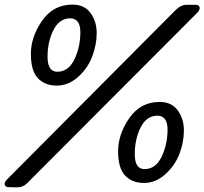

<svg xmlns="http://www.w3.org/2000/svg" viewBox="-64 -785 885 832"><path d="M11.7 26.9 -28.3 25.9Q-40 25.9 -43.2 15.9Q-46.4 5.9 -34.2 -6.8L696.8 -741.2Q719.7 -764.2 744.6 -764.2H783.7Q797.9 -764.2 800.8 -754.2Q803.7 -744.1 792 -731L53.7 8.8Q35.6 26.9 11.7 26.9ZM250 -765.1Q301.8 -765.1 328.4 -728.5Q355 -691.9 355 -641.8Q355 -591.8 335.9 -541Q316.9 -490.2 274.9 -452.1Q232.9 -414.1 181.9 -414.1Q130.9 -414.1 100.3 -446Q69.8 -478 69.8 -551.5Q69.8 -625 118.4 -695.1Q167 -765.1 250 -765.1ZM184.1 -474.1Q231.9 -474.1 257.6 -526.1Q283.2 -578.1 284.2 -642.1Q285.2 -706.1 239 -705.6Q192.9 -705.1 167.5 -654.5Q142.1 -604 142.1 -539.1Q142.1 -474.1 184.1 -474.1ZM627.9 -343.3Q679.7 -343.3 706.3 -306.6Q732.9 -270 732.9 -220Q732.9 -169.9 713.9 -119.1Q694.8 -68.4 652.8 -30.3Q610.8 7.8 559.8 7.8Q508.8 7.8 478.3 -24.2Q447.8 -56.2 447.8 -129.6Q447.8 -203.1 496.3 -273.2Q544.9 -343.3 627.9 -343.3ZM562 -52.2Q609.9 -52.2 635.5 -104.2Q661.1 -156.2 662.1 -220.2Q663.1 -284.2 616.9 -283.7Q570.8 -283.2 545.4 -232.7Q520 -182.1 520 -117.2Q520 -52.2 562 -52.2Z"/></svg>

Font: Allan
Style: Regular
Weight: 400
Designer: Anton Koovit
Foundry: Anton Koovit
Version: Version 1.002